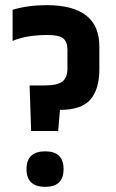

<svg xmlns="http://www.w3.org/2000/svg" viewBox="-20 -717 451 746"><path d="M29 -679Q89 -697 161 -697Q366 -697 366 -537V-448Q366 -370 331 -330Q296 -290 213 -290L206 -208H101L95 -385H153Q202 -385 222 -400Q242 -415 242 -451V-524Q242 -554 226 -567.5Q210 -581 165 -581Q83 -581 29 -558ZM156 -129Q227 -129 227 -60Q227 9 156 9Q83 9 83 -60Q83 -129 156 -129Z"/></svg>

Font: Khand ExtraBold
Style: Regular
Weight: 800
Designer: Sanchit Sawaria and Jyotish Sonowal (Devanagari), Satya Rajpurohit (Latin)
Foundry: Indian Type Foundry
Version: Version 2.000;PS 1.0;hotconv 1.0.79;makeotf.lib2.5.61930